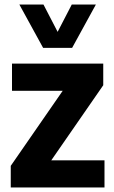

<svg xmlns="http://www.w3.org/2000/svg" viewBox="-20 -828 502 848"><path d="M27.5 0V-95.5L277 -456V-427H33V-547H436V-451.5L186.5 -91V-120H441.5V0ZM170.5 -616.5 65.5 -808H172L245 -667H224L297 -808H403.5L298.5 -616.5Z"/></svg>

Font: Encode Sans SemiCondensed
Style: Bold
Weight: 700
Width: 4
Designer: Multiple Designers
Foundry: Impallari Type
Version: Version 3.002